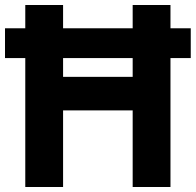

<svg xmlns="http://www.w3.org/2000/svg" viewBox="-21 -730 782 767"><path d="M741 -498H660V17H509V-289H231V17H80V-498H-1V-617H80V-710H231V-617H509V-710H660V-617H741ZM509 -423V-498H231V-423Z"/></svg>

Font: Repo
Style: Bold
Weight: 700
Designer: Stefan Peev
Foundry: Context Ltd
Version: Version 001.000